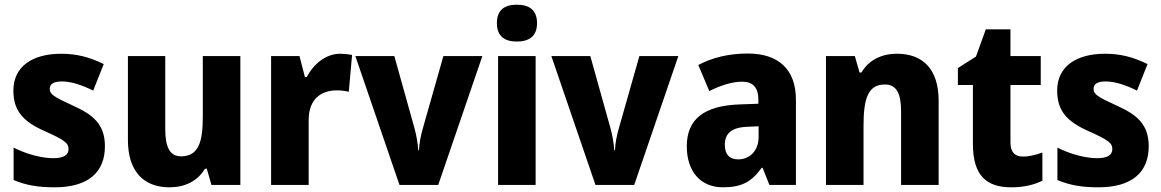

<svg xmlns="http://www.w3.org/2000/svg" viewBox="-20 -788 4948 818"><path d="M427 -165C427 -258 377 -299 293 -337C208 -376 192 -386 192 -410C192 -431 210 -441 244 -441C284 -441 331 -425 377 -402L422 -515C361 -545 306 -559 241 -559C117 -559 37 -504 37 -402C37 -315 80 -270 167 -231C257 -191 272 -178 272 -153C272 -128 252 -114 207 -114C159 -114 93 -131 38 -159V-21C93 2 144 10 213 10C357 10 427 -55 427 -165Z M1004 -549H844V-290C844 -183 826 -122 751 -122C704 -122 684 -161 684 -238V-549H525V-191C525 -56 594 10 702 10C766 10 821 -15 853 -69H861L881 0H1004Z M1429 -559C1366 -559 1314 -512 1287 -460H1279L1256 -549H1135V0H1295V-276C1295 -370 1352 -403 1415 -403C1437 -403 1454 -400 1466 -397L1480 -554C1465 -557 1445 -559 1429 -559Z M1682 0H1847L2035 -549H1869L1782 -243C1773 -212 1766 -178 1765 -148H1762C1760 -180 1753 -217 1745 -245L1660 -549H1494Z M2182 -768C2131 -768 2097 -747 2097 -689C2097 -632 2132 -611 2182 -611C2232 -611 2268 -632 2268 -689C2268 -747 2233 -768 2182 -768ZM2262 -549H2102V0H2262Z M2517 0H2682L2870 -549H2704L2617 -243C2608 -212 2601 -178 2600 -148H2597C2595 -180 2588 -217 2580 -245L2495 -549H2329Z M3166 -560C3084 -560 3013 -542 2955 -511L3002 -400C3052 -425 3100 -440 3142 -440C3187 -440 3211 -416 3211 -363V-346L3127 -343C2982 -337 2906 -282 2906 -165C2906 -57 2965 10 3060 10C3142 10 3183 -15 3225 -73H3229L3258 0H3371V-363C3371 -493 3296 -560 3166 -560ZM3167 -248 3212 -250V-204C3212 -146 3174 -109 3125 -109C3090 -109 3068 -128 3068 -171C3068 -218 3095 -246 3167 -248Z M3802 -559C3735 -559 3681 -532 3650 -479H3642L3622 -549H3499V0H3659V-253C3659 -372 3680 -428 3750 -428C3800 -428 3819 -389 3819 -313V0H3979V-359C3979 -495 3910 -559 3802 -559Z M4338 -121C4304 -121 4285 -140 4285 -180V-426H4414V-549H4285V-663H4180L4138 -547L4061 -498V-426H4125V-174C4125 -37 4186 10 4288 10C4344 10 4386 -1 4421 -18V-138C4392 -128 4366 -121 4338 -121Z M4874 -165C4874 -258 4824 -299 4740 -337C4655 -376 4639 -386 4639 -410C4639 -431 4657 -441 4691 -441C4731 -441 4778 -425 4824 -402L4869 -515C4808 -545 4753 -559 4688 -559C4564 -559 4484 -504 4484 -402C4484 -315 4527 -270 4614 -231C4704 -191 4719 -178 4719 -153C4719 -128 4699 -114 4654 -114C4606 -114 4540 -131 4485 -159V-21C4540 2 4591 10 4660 10C4804 10 4874 -55 4874 -165Z"/></svg>

Font: Noto Sans Arabic UI SmCn XBd
Style: Regular
Weight: 800
Width: 4
Designer: Monotype Design Team, Nadine Chahine and Nizar Qandah
Foundry: Monotype Imaging Inc.
Version: Version 2.010